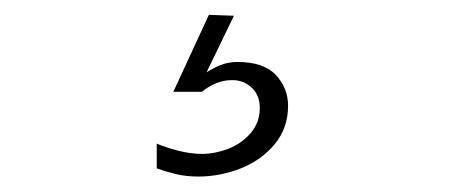

<svg xmlns="http://www.w3.org/2000/svg" viewBox="-20 -28 612 256"><path d="M244.2 207.4Q227.9 207.4 214.1 204Q200.2 200.6 189 196.5V163.5Q200.2 168.3 217.1 172.8Q234.1 177.2 249.2 177.2Q266.3 177.2 284.1 170.5Q301.9 163.7 314.2 149.5Q326.4 135.3 326.4 115.9Q326.4 98.9 315.6 88.9Q304.9 78.8 289.7 78.8Q277.8 78.8 267.4 83.3Q257 87.8 249.2 94.4H211.1L258.5 -8.2L291.9 -7L255.4 68.5Q263.9 62.9 274.3 58.7Q284.7 54.6 296.6 54.6Q331.5 54.6 347.8 72Q364.1 89.5 364.1 112.9Q364.1 142.8 346.2 164.3Q328.3 185.8 300.8 196.6Q273.4 207.4 244.2 207.4Z"/></svg>

Font: Panamera Thin
Style: Regular
Weight: 100
Designer: Bastien Sozeau
Foundry: NBR — Bastien Sozeau
Version: Version 3.003;gftools[0.9.33]